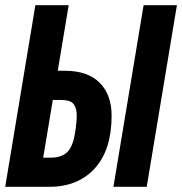

<svg xmlns="http://www.w3.org/2000/svg" viewBox="-34 -718 700 738"><path d="M161 -112Q202 -112 224 -133Q246 -154 254 -205L257 -224Q259 -241 260 -251.5Q261 -262 261 -274Q261 -302 249 -318Q237 -334 197 -334H169L132 -112ZM102 -698H230L188 -446H215Q304 -446 349.5 -399.5Q395 -353 395 -274Q395 -142 330.5 -71Q266 0 156 0H-14ZM518 -698H646L530 0H402Z"/></svg>

Font: IBM Plex Mono
Style: Bold Italic
Weight: 700
Italic angle: -9°
Monospace: yes
Designer: Mike Abbink, Paul van der Laan, Pieter van Rosmalen
Foundry: Bold Monday
Version: Version 2.3